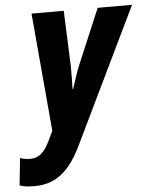

<svg xmlns="http://www.w3.org/2000/svg" viewBox="-122 -594 695 879"><g transform="rotate(-5 225.5 -154.0)"><path d="M2 240C106 240 166 179 217 75L518 -548H360L254 -297C240 -264 227 -221 216 -188H213C214 -222 215 -263 214 -300L204 -548H56L104 -5L82 41C59 87 36 114 -8 114C-25 114 -40 111 -54 106L-67 231C-51 237 -30 240 2 240Z"/></g></svg>

Font: Noto Sans Display SemiCondensed Extra
Style: Italic
Weight: 800
Width: 4
Italic angle: -12°
Designer: Monotype Design Team
Foundry: Monotype Imaging Inc.
Version: Version 1.900